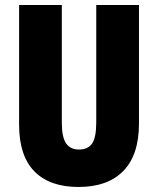

<svg xmlns="http://www.w3.org/2000/svg" viewBox="-20 -734 628 764"><path d="M533 -242Q533 -118 471 -54Q409 10 292 10Q178 10 117 -52Q56 -114 56 -238V-714H226V-246Q226 -188 243 -163.5Q260 -139 294 -139Q330 -139 346.5 -163Q363 -187 363 -247V-714H533Z"/></svg>

Font: Noto Sans Sinhala ExtraCondensed Black
Style: Regular
Weight: 900
Width: 2
Designer: Jelle Bosma - Monotype Design Team
Foundry: Monotype Imaging Inc.
Version: Version 2.006; ttfautohint (v1.8.4.7-5d5b)